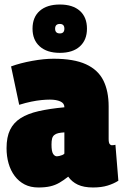

<svg xmlns="http://www.w3.org/2000/svg" viewBox="-20 -820 546 850"><path d="M9 -164Q9 -213 24.5 -245Q40 -277 71.5 -297Q103 -317 151.5 -328Q200 -339 265 -345V-346Q265 -363 247 -371Q229 -379 201 -379Q184 -379 163.5 -377Q143 -375 118.5 -370Q94 -365 65 -356L29 -526Q70 -541 122.5 -550.5Q175 -560 217 -560Q307 -560 360.5 -535.5Q414 -511 437.5 -464Q461 -417 461 -349V-205Q461 -188 465.5 -182.5Q470 -177 474 -177Q478 -177 483 -177.5Q488 -178 491 -179L504 -20Q484 -7 456.5 1.5Q429 10 392 10Q351 10 324.5 -2.5Q298 -15 282 -38Q262 -22 243 -11Q224 0 202 5Q180 10 150 10Q115 10 89 -3.5Q63 -17 45 -41Q27 -65 18 -96.5Q9 -128 9 -164ZM208 -180Q208 -150 215 -139Q222 -128 232 -128Q236 -128 242.5 -129.5Q249 -131 255.5 -133.5Q262 -136 265 -140V-234Q249 -233 238 -230.5Q227 -228 220 -222Q213 -216 210.5 -206Q208 -196 208 -180ZM245 -586Q188 -586 156 -614.5Q124 -643 124 -693Q124 -744 156 -772Q188 -800 245 -800Q302 -800 333.5 -772Q365 -744 365 -693Q365 -643 333.5 -614.5Q302 -586 245 -586ZM245 -672Q265 -672 265 -693Q265 -714 245 -714Q224 -714 224 -693Q224 -672 245 -672Z"/></svg>

Font: Georama SemiCondensed Black
Style: Regular
Weight: 900
Width: 4
Designer: Jean-Baptiste Levee
Foundry: Production Type
Version: Version 1.001